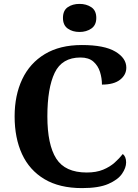

<svg xmlns="http://www.w3.org/2000/svg" viewBox="-20 -955 708 985"><path d="M401 10Q285 10 208 -36Q131 -82 93 -164.5Q55 -247 55 -358Q55 -466 94 -548.5Q133 -631 210 -677.5Q287 -724 400 -724Q515 -724 571.5 -690.5Q628 -657 628 -608Q628 -571 596 -546Q564 -521 503 -521Q503 -554 493 -586Q483 -618 459 -639Q435 -660 393 -660Q298 -660 260.5 -581.5Q223 -503 223 -358Q223 -213 268.5 -141.5Q314 -70 425 -70Q474 -70 509 -84.5Q544 -99 568.5 -121Q593 -143 610 -165Q627 -151 627 -122Q627 -94 606 -63.5Q585 -33 536 -11.5Q487 10 401 10ZM388 -791Q352 -791 327.5 -808.5Q303 -826 303 -863Q303 -901 327.5 -918Q352 -935 388 -935Q423 -935 448.5 -918Q474 -901 474 -863Q474 -826 448.5 -808.5Q423 -791 388 -791Z"/></svg>

Font: Noto Serif Bengali
Style: Bold
Weight: 700
Designer: Juan Bruce, Universal Thirst, Indian Type Foundry and the Monotype Design Team.
Foundry: Monotype Imaging Inc.
Version: Version 2.003; ttfautohint (v1.8.4.7-5d5b)